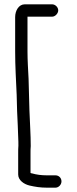

<svg xmlns="http://www.w3.org/2000/svg" viewBox="-20 -754 354 887"><path d="M221 -734H94C67 -734 50 -705 50 -675V-517C50 -448 54 -384 57 -316L59 -241C60 -216 61 -194 62 -176L64 -122C65 -105 65 -91 65 -81C64 -70 64 -59 64 -48V52C64 79 91 97 116 103C142 109 166 113 197 113H236C251 113 264 99 264 84C264 68 252 56 236 56H196C172 56 148 53 128 47C125 47 123 46 121 45V-48C121 -59 121 -69 122 -79C122 -134 118 -185 116 -243L114 -317C113 -342 113 -367 112 -390C110 -432 107 -474 107 -517V-677H221C235 -677 249 -692 249 -706C249 -721 235 -734 221 -734Z"/></svg>

Font: Electronic
Style: Regular
Weight: 400
Version: Version 1.011